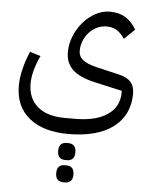

<svg xmlns="http://www.w3.org/2000/svg" viewBox="-64 -530 853 1100"><g transform="rotate(5 363.0 19.5)"><path d="M347 240Q202 240 121 174Q40 108 40 -10Q40 -56 52.5 -107.5Q65 -159 87 -210L149 -191Q130 -152 118 -109.5Q106 -67 106 -29Q106 56 161.5 103Q217 150 317 150H377Q497 150 563.5 104.5Q630 59 630 -22V-33L470 -69Q383 -89 343 -127Q303 -165 303 -227Q303 -275 321.5 -320Q340 -365 370.5 -400.5Q401 -436 441 -457.5Q481 -479 523 -479Q577 -479 614 -455.5Q651 -432 676 -389L616 -331Q595 -363 570 -378Q545 -393 513 -393Q484 -393 458 -381Q432 -369 412.5 -348Q393 -327 381.5 -299Q370 -271 370 -240Q370 -209 394.5 -189Q419 -169 473 -156L609 -124Q654 -113 675 -88.5Q696 -64 696 -22Q696 40 672.5 88.5Q649 137 604 171Q559 205 494 222.5Q429 240 347 240ZM341 518Q321 518 309 506.5Q297 495 297 469Q297 443 309 431.5Q321 420 341 420H352Q372 420 384 431.5Q396 443 396 469Q396 495 384 506.5Q372 518 352 518ZM341 390Q321 390 309 378.5Q297 367 297 341Q297 315 309 303.5Q321 292 341 292H352Q372 292 384 303.5Q396 315 396 341Q396 367 384 378.5Q372 390 352 390Z"/></g></svg>

Font: IBM Plex Sans Arabic
Style: Regular
Weight: 400
Designer: Mike Abbink, Paul van der Laan, Pieter van Rosmalen, Wael Morcos, Khajak Apelian
Foundry: Bold Monday
Version: Version 1.005